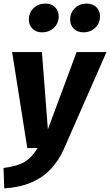

<svg xmlns="http://www.w3.org/2000/svg" viewBox="-37 -820 610 1063"><path d="M387.1 -531.6H552.4L318.1 1.7Q288.6 69.5 242.7 117.4Q196.7 165.3 133 191.6Q69.3 218 -13.5 222.8L-17.5 109.8Q34.6 103.4 69.1 90.4Q103.6 77.5 127.4 55Q151.2 32.5 171.3 -1.3L114.2 0L30.1 -531.6H195L228.1 -103.8ZM196.4 -641Q163 -641 142.8 -661Q122.6 -681 122.6 -711.5Q122.6 -749.6 149 -774.9Q175.5 -800.2 214.2 -800.2Q247.6 -800.2 267.8 -780.1Q288 -760.1 288 -729.7Q288 -691.6 261.6 -666.3Q235.1 -641 196.4 -641ZM425.2 -641Q391.8 -641 371.6 -661Q351.4 -681 351.4 -711.5Q351.4 -749.6 377.9 -774.9Q404.3 -800.2 443 -800.2Q476.4 -800.2 496.6 -780.1Q516.8 -760.1 516.8 -729.7Q516.8 -691.6 490.4 -666.3Q463.9 -641 425.2 -641Z"/></svg>

Font: Fira Sans Variable
Style: Italic
Weight: 397
Italic angle: -8°
Designer: Carrois Corporate & Edenspiekermann AG
Foundry: Carrois Corporate GbR & Edenspiekermann AG
Version: Version 4.202